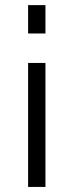

<svg xmlns="http://www.w3.org/2000/svg" viewBox="-20 -735 291 757"><path d="M159.2 -714.8V-603H90.8V-714.8ZM159.2 -486.8V2H90.8V-486.8Z"/></svg>

Font: Rawline
Style: Regular
Weight: 400
Designer: Matt McInerney, Pablo Impallari, Rodrigo Fuenzalida
Foundry: Matt McInerney, Pablo Impallari, Rodrigo Fuenzalida
Version: Version 4.020;PS 004.020;hotconv 1.0.88;makeotf.lib2.5.64775